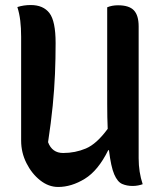

<svg xmlns="http://www.w3.org/2000/svg" viewBox="-20 -730 640 763"><path d="M211 13Q173 13 139.5 -13.5Q106 -40 85 -82Q64 -124 64 -171V-584Q64 -619 60.5 -648Q57 -677 49 -702Q74 -710 102 -710Q152 -710 176.5 -678Q201 -646 201 -559Q201 -497 198.5 -436.5Q196 -376 189.5 -310Q183 -244 171 -165Q187 -122 231 -122Q279 -122 321.5 -140Q364 -158 408 -218Q406 -262 406 -317V-701Q425 -709 449 -709Q493 -709 512 -689Q531 -669 531 -625V-101Q531 -46 547 2Q539 5 528.5 7Q518 9 507 9Q484 9 465.5 1Q447 -7 434 -37Q421 -67 413 -133H410Q370 -52 317 -19.5Q264 13 211 13Z"/></svg>

Font: Recursive Mn Csl St SmB
Style: Regular
Weight: 600
Monospace: yes
Version: Version 1.079;hotconv 1.0.112;makeotfexe 2.5.65598; ttfautoh